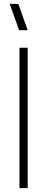

<svg xmlns="http://www.w3.org/2000/svg" viewBox="-20 -965 242 985"><path d="M122 -810 74 -945H30L78 -810ZM122 0V-720H80V0Z"/></svg>

Font: Vela Sans ExtLt
Style: Regular
Weight: 200
Designer: Principal design: Mikhail Sharanda - project Manrope.
Design modification: Ravid Balaliev
Foundry: Mikhail Sharanda
Version: Version 1.001